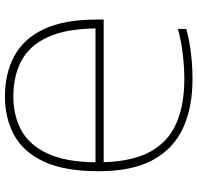

<svg xmlns="http://www.w3.org/2000/svg" viewBox="-31 -758 798 776"><g transform="rotate(90 368.0 -370.0)"><path d="M370 9Q277 9 207 -28.5Q137 -66 98 -147.8Q59 -229.5 59 -362.5V-390H635.5Q632 -509.5 591.5 -581Q551 -652.5 477 -684.2Q403 -716 300 -716Q254.5 -716 201 -710Q147.5 -704 97 -690V-724Q148 -737.5 198.2 -743.2Q248.5 -749 300 -749Q415 -749 498.2 -710.5Q581.5 -672 626.8 -588.5Q672 -505 672 -369.5Q672 -233 633.8 -149.8Q595.5 -66.5 527.2 -28.8Q459 9 370 9ZM370 -25Q447.5 -25 506.8 -57.2Q566 -89.5 600.2 -162.5Q634.5 -235.5 636 -357H95Q96.5 -235.5 130.8 -162.5Q165 -89.5 226.2 -57.2Q287.5 -25 370 -25Z"/></g></svg>

Font: Encode Sans SmExp Th
Style: Regular
Weight: 100
Width: 6
Designer: Multiple Designers
Foundry: Impallari Type
Version: Version 3.002; ttfautohint (v1.8.3) -l 8 -r 50 -G 200 -x 14 